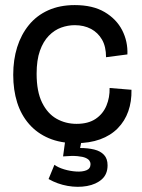

<svg xmlns="http://www.w3.org/2000/svg" viewBox="-20 -550 558 755"><path d="M278 13Q218 13 172 -6.5Q126 -26 94.5 -62Q63 -98 47.5 -147Q32 -196 32 -256Q32 -315 47.5 -364.5Q63 -414 93.5 -451.5Q124 -489 169.5 -509.5Q215 -530 274 -530Q345 -530 391.5 -502.5Q438 -475 460.5 -431Q483 -387 481 -336L397 -325Q397 -367 381 -394.5Q365 -422 337.5 -436.5Q310 -451 274 -451Q247 -451 220.5 -441.5Q194 -432 172 -409.5Q150 -387 137 -350.5Q124 -314 124 -260Q124 -190 145.5 -146.5Q167 -103 202.5 -83Q238 -63 281 -63Q327 -63 356 -82.5Q385 -102 398.5 -134.5Q412 -167 411 -204L497 -197Q498 -151 484.5 -112.5Q471 -74 443 -45.5Q415 -17 373.5 -2Q332 13 278 13ZM171 154 194 98Q209 109 232.5 116Q256 123 280 124.5Q304 126 320 119.5Q336 113 336 95Q336 89 332 82.5Q328 76 317 71Q306 66 284.5 64Q263 62 228 65L238 -8H303L295 32Q326 32 350.5 38Q375 44 389 59Q403 74 403 100Q403 135 380.5 155Q358 175 322 181.5Q286 188 246 181Q206 174 171 154Z"/></svg>

Font: Bricolage Grotesque 96pt ExtraBold 96pt
Style: Regular
Weight: 400
Version: Version 1.001;gftools[0.9.33.dev8+g029e19f]